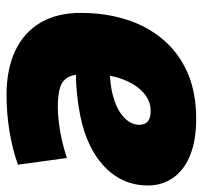

<svg xmlns="http://www.w3.org/2000/svg" viewBox="-36 -560 606 573"><g transform="rotate(90 266.5 -273.0)"><path d="M167 -299Q183 -297 204.5 -298.5Q226 -300 245 -303Q296 -313 323.5 -335Q351 -357 352 -385Q352 -403 342 -411.5Q332 -420 312 -420Q281 -421 255.5 -398Q230 -375 215 -333.5Q200 -292 200 -234Q199 -197 208.5 -177Q218 -157 240 -150Q262 -143 299 -143Q316 -143 340 -145.5Q364 -148 392 -154Q420 -160 451 -170L471 -24Q423 -7 369.5 1.5Q316 10 264 10Q186 10 131 -16Q76 -42 47 -91.5Q18 -141 18 -211Q18 -284 37.5 -346.5Q57 -409 97 -456.5Q137 -504 196 -530Q255 -556 334 -556Q397 -556 441.5 -538.5Q486 -521 509.5 -488Q533 -455 533 -412Q533 -331 470 -276Q407 -221 296 -205Q256 -199 222 -197.5Q188 -196 156 -200Z"/></g></svg>

Font: Georama ExtraCondensed Thin ExtraBold
Style: Italic
Weight: 800
Italic angle: -9°
Version: Version 1.001